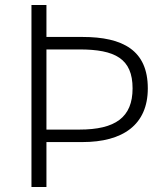

<svg xmlns="http://www.w3.org/2000/svg" viewBox="-20 -749 670 769"><path d="M106 0H166V-180H310C472 -180 572 -249 572 -395C572 -547 473 -601 310 -601H166V-729H106ZM166 -230V-551H298C441 -551 511 -514 511 -395C511 -279 442 -230 298 -230Z"/></svg>

Font: GenYoGothic2 TW L
Style: Regular
Weight: 300
Version: Version 2.100;PS 2.1;hotconv 16.6.51;makeotf.lib2.5.65220 DE